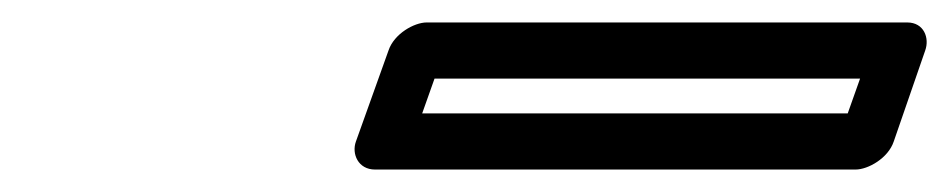

<svg xmlns="http://www.w3.org/2000/svg" viewBox="-20 -756 845 171"><path d="M735 -655H356L367 -686H746ZM742 -605C753 -605 771 -615 776 -630L804 -711C808 -722 803 -736 788 -736H360C349 -736 331 -726 326 -711L297 -630C293 -619 299 -605 314 -605Z"/></svg>

Font: Asimov
Style: XWidOuIt
Weight: 500
Designer: Google
Version: Version 2.000980; 2014